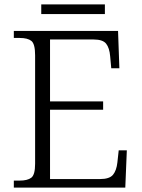

<svg xmlns="http://www.w3.org/2000/svg" viewBox="-20 -855 646 875"><path d="M43 0V-32H70Q105 -32 122.5 -45Q140 -58 140 -109V-603Q140 -655 123 -668.5Q106 -682 70 -682H43V-714H518L524 -544H487L482 -599Q479 -636 464 -655.5Q449 -675 407 -675H208V-393H450V-355H208V-39H436Q479 -39 495 -58.5Q511 -78 515 -115L521 -170H558L551 0ZM168 -791V-835H458V-791Z"/></svg>

Font: Noto Serif Malayalam Light
Style: Regular
Weight: 300
Designer: Indian type Foundry, Jelle Bosma, Monotype Design Team
Foundry: Monotype Imaging Inc.
Version: Version 2.104; ttfautohint (v1.8.4.7-5d5b)